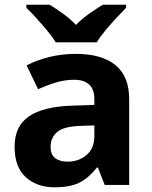

<svg xmlns="http://www.w3.org/2000/svg" viewBox="-20 -786 644 816"><path d="M302 -557Q412 -557 470.5 -509.5Q529 -462 529 -364V0H425L396 -74H392Q357 -30 318 -10Q279 10 211 10Q138 10 90 -32.5Q42 -75 42 -163Q42 -250 103 -291.5Q164 -333 286 -337L381 -340V-364Q381 -407 358.5 -427Q336 -447 296 -447Q256 -447 218 -435.5Q180 -424 142 -407L93 -508Q137 -531 190.5 -544Q244 -557 302 -557ZM323 -251Q251 -249 223 -225Q195 -201 195 -162Q195 -128 215 -113.5Q235 -99 267 -99Q315 -99 348 -127.5Q381 -156 381 -208V-253ZM217 -606Q203 -629 180.5 -656Q158 -683 134.5 -709Q111 -735 92 -753V-766H191Q217 -750 247 -728.5Q277 -707 303 -680Q329 -707 360 -728.5Q391 -750 417 -766H516V-753Q498 -735 474 -709Q450 -683 427.5 -656Q405 -629 391 -606Z"/></svg>

Font: Noto Sans Javanese
Style: Regular
Weight: 400
Designer: Monotype Design Team
Foundry: Monotype Imaging Inc.
Version: Version 2.004